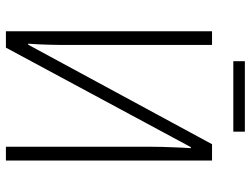

<svg xmlns="http://www.w3.org/2000/svg" viewBox="-122 -746 868 665"><g transform="rotate(90 312.5 -414.0)"><path d="M88.9 -713.9H136.2V-210Q136.2 -194.8 136 -179.2Q135.7 -163.6 135.3 -147Q134.8 -130.4 134 -113Q133.3 -95.7 131.8 -77.1H135.3L480 -713.9H536.6V0H488.8V-505.4Q488.8 -522.9 489.3 -540.8Q489.7 -558.6 490.5 -575.9Q491.2 -593.3 491.9 -609.6Q492.7 -626 493.7 -640.6H490.2L145.5 0H88.9ZM436.5 -827.6V-787.6H192.4V-827.6Z"/></g></svg>

Font: Open Sans SemiCondensed Light
Style: Regular
Weight: 300
Width: 4
Designer: Monotype Design Team
Foundry: Monotype Imaging Inc.
Version: Version 3.000